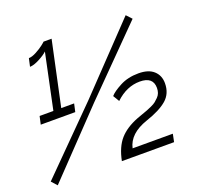

<svg xmlns="http://www.w3.org/2000/svg" viewBox="-128 -868 1037 1009"><g transform="rotate(-20 390.5 -363.5)"><path d="M256 -371 246 -326H53L63 -371H140L205 -680Q190 -665 157.5 -648Q125 -631 104 -631L114 -676Q132 -676 157 -689.5Q182 -703 198.5 -716Q215 -729 216 -731H261L184 -371ZM0 -27 332 -361 669 -714 697 -684 355 -338 28 4ZM388 0Q403 -75 439.5 -116.5Q476 -158 543 -184Q551 -187 572 -194.5Q593 -202 602.5 -205.5Q612 -209 629.5 -217Q647 -225 655.5 -232Q664 -239 674 -249Q684 -259 688.5 -271.5Q693 -284 693 -299Q693 -361 619 -361Q545 -361 483 -302L462 -337Q479 -357 523.5 -380.5Q568 -404 627 -404Q683 -404 712 -377.5Q741 -351 741 -308Q741 -250 701.5 -216Q662 -182 584 -156Q481 -121 464 -44H689L680 0Z"/></g></svg>

Font: Raleway-v4020
Style: Italic
Weight: 400
Italic angle: -12°
Designer: Matt McInerney, Pablo Impallari, Rodrigo Fuenzalida
Foundry: Matt McInerney, Pablo Impallari, Rodrigo Fuenzalida
Version: Version 4.020;PS 004.020;hotconv 1.0.88;makeotf.lib2.5.64775